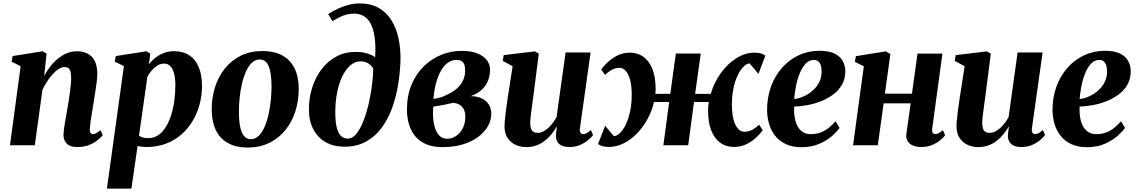

<svg xmlns="http://www.w3.org/2000/svg" viewBox="-20 -851 6658 1125"><path d="M239 -407Q254.5 -435 274.2 -460.8Q294 -486.5 318.5 -506.8Q343 -527 371 -538.8Q399 -550.5 430.5 -550.5Q486 -550.5 518 -518.2Q550 -486 550 -417Q550 -397 546.2 -367.5Q542.5 -338 537.2 -305.8Q532 -273.5 528 -246Q524 -220.5 519 -192.2Q514 -164 510.5 -138Q507 -112 506 -94Q506 -76.5 511.8 -70.8Q517.5 -65 524 -65Q532.5 -65 543 -70.2Q553.5 -75.5 569 -88L582 -58.5Q574.5 -49.5 555.2 -32.8Q536 -16 505.8 -2.8Q475.5 10.5 433.5 10.5Q403 10.5 385.2 0.8Q367.5 -9 359.8 -25.5Q352 -42 352 -62Q352 -73 354.2 -90.5Q356.5 -108 360.2 -129.8Q364 -151.5 368 -174.5Q372 -197.5 375.5 -218Q379 -240 382.8 -263.5Q386.5 -287 389.8 -310.5Q393 -334 395 -355.8Q397 -377.5 397 -395Q396.5 -419 392.8 -432.5Q389 -446 380.5 -452Q372 -458 357.5 -458Q341.5 -458 323.8 -446.8Q306 -435.5 288.5 -416.2Q271 -397 255.5 -373.2Q240 -349.5 228.5 -324L184 0H38.5L101 -463L48 -489.5L54 -522.5L230 -550.5L253 -536.5Z M606.5 254 706 -464 652.5 -489.5 658.5 -522.5 838 -550.5 860.5 -536.5 852.5 -474.5Q868 -495 890.2 -512.5Q912.5 -530 940.2 -540.5Q968 -551 1000.5 -551Q1052 -551 1088.5 -527.5Q1125 -504 1144.2 -458.5Q1163.5 -413 1163.5 -347Q1163.5 -291 1149.2 -238.2Q1135 -185.5 1107.5 -140.2Q1080 -95 1040.5 -61Q1001 -27 949.8 -8.2Q898.5 10.5 837.5 10.5Q825 10.5 811.8 8.8Q798.5 7 786 5L750 254ZM794.5 -56Q804.5 -49 817.5 -45.2Q830.5 -41.5 848 -41.5Q882.5 -41.5 908.5 -60Q934.5 -78.5 953.5 -110Q972.5 -141.5 984.5 -181.8Q996.5 -222 1002 -266.5Q1007.5 -311 1007.5 -354Q1007.5 -390.5 1000.5 -418.5Q993.5 -446.5 979 -462.5Q964.5 -478.5 941.5 -478.5Q920.5 -478.5 901.5 -466.5Q882.5 -454.5 867.8 -437Q853 -419.5 843.5 -401Z M1517 -552Q1587.5 -552 1634.5 -526Q1681.5 -500 1705.8 -450.8Q1730 -401.5 1730.5 -331.5Q1730.5 -261.5 1710.8 -199.2Q1691 -137 1652.5 -89.2Q1614 -41.5 1558.2 -14Q1502.5 13.5 1431 13.5Q1362.5 13.5 1315.5 -12.8Q1268.5 -39 1244.8 -88.2Q1221 -137.5 1220.5 -206.5Q1220 -277.5 1239.8 -340Q1259.5 -402.5 1298 -450.2Q1336.5 -498 1391.8 -525Q1447 -552 1517 -552ZM1502 -502.5Q1475.5 -502.5 1455.2 -482.8Q1435 -463 1420.5 -430.2Q1406 -397.5 1397 -357.2Q1388 -317 1383.8 -275Q1379.5 -233 1380 -195.5Q1380 -139.5 1388 -104.2Q1396 -69 1411.5 -52.2Q1427 -35.5 1449.5 -35.5Q1476 -35.5 1496 -55.2Q1516 -75 1530.2 -107.8Q1544.5 -140.5 1553.5 -181Q1562.5 -221.5 1566.8 -263.8Q1571 -306 1571 -344Q1570.5 -401 1562.8 -435.8Q1555 -470.5 1540 -486.5Q1525 -502.5 1502 -502.5Z M1998 8.5Q1934.5 8.5 1888 -18Q1841.5 -44.5 1815.8 -94Q1790 -143.5 1790 -211.5Q1790 -277 1809 -337.2Q1828 -397.5 1864 -445Q1900 -492.5 1950.8 -519.8Q2001.5 -547 2065 -547Q2102 -547 2133 -537.5Q2164 -528 2178 -515Q2182.5 -588 2174.5 -637.2Q2166.5 -686.5 2149.8 -716Q2133 -745.5 2109 -758.2Q2085 -771 2056.5 -771Q2024.5 -771 1995.2 -760.8Q1966 -750.5 1928 -726.5L1903 -768.5Q1931 -787 1962 -801Q1993 -815 2025 -823Q2057 -831 2088.5 -831Q2152 -831 2197.8 -805.2Q2243.5 -779.5 2272.8 -733.5Q2302 -687.5 2315.2 -625.8Q2328.5 -564 2326.5 -492Q2324 -423 2312.2 -352.2Q2300.5 -281.5 2277 -217Q2253.5 -152.5 2215.8 -101.5Q2178 -50.5 2124 -21Q2070 8.5 1998 8.5ZM2017.5 -39Q2046 -39 2069 -68Q2092 -97 2110.2 -144.2Q2128.5 -191.5 2141 -246.8Q2153.5 -302 2160 -355.8Q2166.5 -409.5 2167 -450.5Q2157.5 -465 2146 -474Q2134.5 -483 2121.2 -487.2Q2108 -491.5 2092.5 -491.5Q2065 -491.5 2042 -475.2Q2019 -459 2000.8 -430.5Q1982.5 -402 1970 -364.8Q1957.5 -327.5 1951 -284.8Q1944.5 -242 1944.5 -198Q1944.5 -139 1953.2 -104Q1962 -69 1978.5 -54Q1995 -39 2017.5 -39Z M2572.5 11Q2516.5 11 2477 -6Q2437.5 -23 2412.5 -53.5Q2387.5 -84 2376 -123.8Q2364.5 -163.5 2364.5 -208.5Q2364.5 -291.5 2391.5 -355.5Q2418.5 -419.5 2464.2 -463.5Q2510 -507.5 2566.8 -530.2Q2623.5 -553 2682.5 -553Q2742 -553 2779.2 -537.2Q2816.5 -521.5 2834 -496.5Q2851.5 -471.5 2851.5 -443.5Q2851.5 -412.5 2840.8 -382.2Q2830 -352 2805 -327.2Q2780 -302.5 2737 -287.5Q2775 -287.5 2802 -274.8Q2829 -262 2843.8 -238.8Q2858.5 -215.5 2858.5 -184Q2858.5 -148 2839.8 -113.5Q2821 -79 2784.5 -50.8Q2748 -22.5 2694.8 -5.8Q2641.5 11 2572.5 11ZM2600.5 -38Q2628 -38 2652 -54Q2676 -70 2691 -98.5Q2706 -127 2706.5 -164.5Q2706.5 -194 2697 -211.8Q2687.5 -229.5 2671.8 -238Q2656 -246.5 2637.5 -249Q2628.5 -247 2618 -244.8Q2607.5 -242.5 2596.2 -240Q2585 -237.5 2573.5 -235.5Q2560.5 -233 2547 -230.8Q2533.5 -228.5 2519 -226.5Q2518 -217.5 2517.5 -206.8Q2517 -196 2517 -185.5Q2517 -146.5 2525.5 -112.8Q2534 -79 2552.5 -58.5Q2571 -38 2600.5 -38ZM2519.5 -271Q2535.5 -273.5 2550.2 -277.2Q2565 -281 2578 -286.2Q2591 -291.5 2602 -297.5Q2636 -313 2659 -334Q2682 -355 2693.8 -381.2Q2705.5 -407.5 2705.5 -437.5Q2705.5 -470 2693.5 -485Q2681.5 -500 2655.5 -500Q2625 -500 2601 -481.2Q2577 -462.5 2560 -430Q2543 -397.5 2533 -356.5Q2523 -315.5 2519.5 -271Z M3063.5 11Q3031 11 3002.2 -1.8Q2973.5 -14.5 2955.2 -40.8Q2937 -67 2936 -108.5Q2936 -125 2938 -146Q2940 -167 2942.8 -190.2Q2945.5 -213.5 2949 -237Q2952.5 -260.5 2955.5 -281.5L2983.5 -463L2925.5 -494.5L2931.5 -528L3114 -550L3137 -536.5L3105 -287Q3102 -266 3099 -243.2Q3096 -220.5 3093.2 -199.2Q3090.5 -178 3088.5 -161Q3086.5 -144 3086.5 -133.5Q3086.5 -112 3091 -98.5Q3095.5 -85 3105.2 -78.8Q3115 -72.5 3130.5 -72.5Q3152 -72.5 3172.5 -86Q3193 -99.5 3210.5 -120.2Q3228 -141 3241 -163.5L3294 -543.5H3440.5L3378 -99.5Q3375.5 -81.5 3381.2 -73.2Q3387 -65 3396.5 -65Q3405.5 -65 3415.8 -70.2Q3426 -75.5 3442 -89L3455 -59.5Q3446.5 -47.5 3427.2 -31Q3408 -14.5 3380 -2Q3352 10.5 3317.5 10.5Q3278.5 10.5 3259.2 -5Q3240 -20.5 3237.5 -46.5Q3237 -50.5 3237.2 -57.2Q3237.5 -64 3238.5 -72.5Q3239.5 -81 3240.8 -90.2Q3242 -99.5 3243 -107L3241.5 -108Q3228.5 -86 3211.5 -65Q3194.5 -44 3172.8 -26.8Q3151 -9.5 3123.8 0.8Q3096.5 11 3063.5 11Z M3547.5 10Q3525.5 10 3510.2 5.5Q3495 1 3484 -7L3526 -114.5Q3531.5 -107.5 3537.8 -99.5Q3544 -91.5 3551 -83.5Q3558 -75.5 3564.5 -67.5Q3571 -59.5 3576.5 -53Q3594 -54 3612.2 -71.2Q3630.5 -88.5 3646 -120Q3661.5 -151.5 3671.5 -195.8Q3681.5 -240 3681.5 -294.5Q3681.5 -348 3671.8 -383.2Q3662 -418.5 3646 -436Q3630 -453.5 3610.5 -453.5Q3587.5 -453.5 3566.8 -443Q3546 -432.5 3525 -412L3503 -443.5Q3512 -458 3535.2 -481.2Q3558.5 -504.5 3593 -523.5Q3627.5 -542.5 3670.5 -542.5Q3715.5 -542.5 3749.2 -518.8Q3783 -495 3802.2 -447.8Q3821.5 -400.5 3821.5 -329Q3821.5 -322.5 3821.2 -315.2Q3821 -308 3820 -301L3907.5 -301.5L3940 -537.5H4086L4053 -301H4144.5Q4163.5 -366.5 4202.8 -421.5Q4242 -476.5 4293.8 -509.5Q4345.5 -542.5 4401.5 -542.5Q4423.5 -542.5 4438.8 -538Q4454 -533.5 4464.5 -525L4424 -418Q4418 -425 4411.5 -433Q4405 -441 4398 -449Q4391 -457 4384.5 -465Q4378 -473 4372 -479.5Q4355.5 -478.5 4337.5 -461.2Q4319.5 -444 4303.8 -412.5Q4288 -381 4278.2 -336.8Q4268.5 -292.5 4268.5 -238Q4268.5 -185 4278.2 -149.8Q4288 -114.5 4304.5 -96.8Q4321 -79 4341 -79Q4364.5 -79 4385.2 -89.2Q4406 -99.5 4428 -120.5L4449.5 -88Q4440 -74.5 4416.8 -51Q4393.5 -27.5 4359 -8.8Q4324.5 10 4280.5 10Q4233.5 10 4199 -15.5Q4164.5 -41 4146.2 -89.8Q4128 -138.5 4129 -208Q4129 -218.5 4130.2 -230.2Q4131.5 -242 4133 -253.5H4046.5L4012.5 0H3867L3901 -253.5H3812Q3799.5 -199.5 3773.2 -152Q3747 -104.5 3711.2 -68Q3675.5 -31.5 3633.5 -10.8Q3591.5 10 3547.5 10Z M4899.5 -101.5Q4885.5 -81 4855.5 -54.5Q4825.5 -28 4780.5 -8.2Q4735.5 11.5 4676.5 11.5Q4622 11.5 4583.5 -7Q4545 -25.5 4521 -56.5Q4497 -87.5 4486 -126.2Q4475 -165 4474.5 -205.5Q4474.5 -280 4497.5 -343.5Q4520.5 -407 4562.2 -454Q4604 -501 4660 -527.2Q4716 -553.5 4782 -553.5Q4834.5 -553.5 4867.5 -538.2Q4900.5 -523 4916.2 -496.5Q4932 -470 4933 -437Q4933.5 -390.5 4914 -355.8Q4894.5 -321 4861.5 -296.8Q4828.5 -272.5 4788.5 -257Q4748.5 -241.5 4707.8 -234.5Q4667 -227.5 4633 -226.5Q4631.5 -190.5 4636.8 -161Q4642 -131.5 4654 -110Q4666 -88.5 4685.2 -76.8Q4704.5 -65 4731 -65Q4765.5 -65 4792.2 -76.2Q4819 -87.5 4839.8 -105Q4860.5 -122.5 4875.5 -140.5ZM4749.5 -500Q4721.5 -500 4700.8 -478.2Q4680 -456.5 4666 -421.8Q4652 -387 4644 -347Q4636 -307 4633.5 -270.5Q4653 -272.5 4675.2 -280.5Q4697.5 -288.5 4718.8 -302.5Q4740 -316.5 4757.2 -335.8Q4774.5 -355 4784.5 -379.8Q4794.5 -404.5 4794 -434Q4793 -468.5 4781.5 -484.2Q4770 -500 4749.5 -500Z M5442.5 -99.5Q5440 -80.5 5445.5 -72.8Q5451 -65 5459.5 -65Q5468.5 -65 5478.2 -69.8Q5488 -74.5 5505 -88L5518 -58.5Q5510.5 -48.5 5492 -32Q5473.5 -15.5 5444.2 -2.5Q5415 10.5 5376.5 10.5Q5350.5 10.5 5329.8 2Q5309 -6.5 5298.2 -24Q5287.5 -41.5 5291 -67.5L5316 -245.5H5157.5L5123.5 0H4978.5L5041.5 -462.5L4989 -489L4995 -522L5170 -550L5197 -534.5L5165 -302H5323.5L5356 -537H5502Z M5712 11Q5679.5 11 5650.8 -1.8Q5622 -14.5 5603.8 -40.8Q5585.5 -67 5584.5 -108.5Q5584.5 -125 5586.5 -146Q5588.5 -167 5591.2 -190.2Q5594 -213.5 5597.5 -237Q5601 -260.5 5604 -281.5L5632 -463L5574 -494.5L5580 -528L5762.5 -550L5785.5 -536.5L5753.5 -287Q5750.5 -266 5747.5 -243.2Q5744.5 -220.5 5741.8 -199.2Q5739 -178 5737 -161Q5735 -144 5735 -133.5Q5735 -112 5739.5 -98.5Q5744 -85 5753.8 -78.8Q5763.5 -72.5 5779 -72.5Q5800.5 -72.5 5821 -86Q5841.5 -99.5 5859 -120.2Q5876.5 -141 5889.5 -163.5L5942.5 -543.5H6089L6026.5 -99.5Q6024 -81.5 6029.8 -73.2Q6035.5 -65 6045 -65Q6054 -65 6064.2 -70.2Q6074.5 -75.5 6090.5 -89L6103.5 -59.5Q6095 -47.5 6075.8 -31Q6056.5 -14.5 6028.5 -2Q6000.5 10.5 5966 10.5Q5927 10.5 5907.8 -5Q5888.5 -20.5 5886 -46.5Q5885.5 -50.5 5885.8 -57.2Q5886 -64 5887 -72.5Q5888 -81 5889.2 -90.2Q5890.5 -99.5 5891.5 -107L5890 -108Q5877 -86 5860 -65Q5843 -44 5821.2 -26.8Q5799.5 -9.5 5772.2 0.8Q5745 11 5712 11Z M6572 -101.5Q6558 -81 6528 -54.5Q6498 -28 6453 -8.2Q6408 11.5 6349 11.5Q6294.5 11.5 6256 -7Q6217.5 -25.5 6193.5 -56.5Q6169.5 -87.5 6158.5 -126.2Q6147.5 -165 6147 -205.5Q6147 -280 6170 -343.5Q6193 -407 6234.8 -454Q6276.5 -501 6332.5 -527.2Q6388.5 -553.5 6454.5 -553.5Q6507 -553.5 6540 -538.2Q6573 -523 6588.8 -496.5Q6604.5 -470 6605.5 -437Q6606 -390.5 6586.5 -355.8Q6567 -321 6534 -296.8Q6501 -272.5 6461 -257Q6421 -241.5 6380.2 -234.5Q6339.5 -227.5 6305.5 -226.5Q6304 -190.5 6309.2 -161Q6314.5 -131.5 6326.5 -110Q6338.5 -88.5 6357.8 -76.8Q6377 -65 6403.5 -65Q6438 -65 6464.8 -76.2Q6491.5 -87.5 6512.2 -105Q6533 -122.5 6548 -140.5ZM6422 -500Q6394 -500 6373.2 -478.2Q6352.5 -456.5 6338.5 -421.8Q6324.5 -387 6316.5 -347Q6308.5 -307 6306 -270.5Q6325.5 -272.5 6347.8 -280.5Q6370 -288.5 6391.2 -302.5Q6412.5 -316.5 6429.8 -335.8Q6447 -355 6457 -379.8Q6467 -404.5 6466.5 -434Q6465.5 -468.5 6454 -484.2Q6442.5 -500 6422 -500Z"/></svg>

Font: Merriweather 60pt ExtraBold
Style: Italic
Weight: 800
Italic angle: -7.8°
Version: Version 2.101